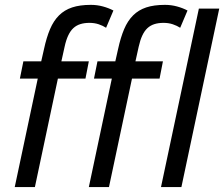

<svg xmlns="http://www.w3.org/2000/svg" viewBox="-20 -762 913 782"><path d="M412.1 -648.9Q399.4 -657.2 382.1 -663.1Q364.7 -668.9 344.2 -668.9Q323.7 -668.9 307.4 -663.8Q291 -658.7 278.8 -647.5Q266.6 -636.2 257.8 -617.4Q249 -598.6 243.2 -571.8L230 -512.2H341.8L328.1 -441.9H215.8L122.1 0H40L133.8 -441.9H61L75.2 -512.2H147.9L159.2 -562Q169.4 -609.4 183.8 -643.3Q198.2 -677.2 220.2 -699.2Q242.2 -721.2 273.7 -731.7Q305.2 -742.2 350.1 -742.2Q375.5 -742.2 398.9 -735.8Q422.4 -729.5 441.9 -719.2ZM713.9 -648.9Q701.2 -657.2 683.8 -663.1Q666.5 -668.9 646 -668.9Q625.5 -668.9 609.1 -663.8Q592.8 -658.7 580.6 -647.5Q568.4 -636.2 559.6 -617.4Q550.8 -598.6 544.9 -571.8L531.7 -512.2H643.6L629.9 -441.9H517.6L423.8 0H341.8L435.5 -441.9H362.8L377 -512.2H449.7L460.9 -562Q471.2 -609.4 485.6 -643.3Q500 -677.2 522 -699.2Q543.9 -721.2 575.4 -731.7Q606.9 -742.2 651.9 -742.2Q677.2 -742.2 700.7 -735.8Q724.1 -729.5 743.7 -719.2ZM635.7 0 790 -727.1H873L718.8 0Z"/></svg>

Font: Lorenzo Sans
Style: Italic
Weight: 400
Italic angle: -12°
Foundry: Intel Corporation
Version: Version 1.00; ttfautohint (v1.5)